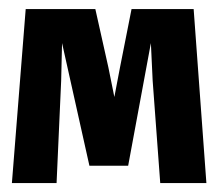

<svg xmlns="http://www.w3.org/2000/svg" viewBox="-20 -411 490 431"><path d="M107 0 117.3 -229.7 119.3 -314.3 180.7 -39H267.7L318.7 -314.3L322.7 -229.7L339.7 0H443.3L414.7 -390.7H275.3L249.3 -259.3L236.7 -193.3L223.3 -259.7L194 -390.7H37.7L6.7 0Z"/></svg>

Font: Jomhuria
Style: Regular
Weight: 400
Designer: Arabic design by Kourosh Beigpour, Latin design by Eben Sorkin, engineering by Lasse Fister and Khaled Hosney
Version: Version 1.0010